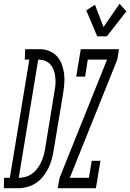

<svg xmlns="http://www.w3.org/2000/svg" viewBox="-81 -995 688 1015"><path d="M-61 0 -59 -55H-29L74 -680H50L52 -735H130Q156 -735 180 -725Q204 -715 220 -697.5Q236 -680 245 -656.5Q254 -633 257.5 -607.5Q261 -582 259 -555.5Q257 -529 253 -503L202 -197Q198 -173 191.5 -149.5Q185 -126 173.5 -103.5Q162 -81 146 -61Q130 -41 108.5 -27Q87 -13 63 -6.5Q39 0 16 0ZM18 -55Q36 -55 54 -60Q72 -65 88 -76.5Q104 -88 115.5 -103Q127 -118 135.5 -135.5Q144 -153 149 -170.5Q154 -188 157 -206L207 -512Q210 -526 211.5 -540.5Q213 -555 212.5 -569Q212 -583 210 -596.5Q208 -610 203.5 -623Q199 -636 191 -647Q183 -658 172.5 -665.5Q162 -673 148.5 -676.5Q135 -680 121 -680L18 -55ZM433 -803 375 -940 421 -970 466 -852 551 -975 587 -935 484 -803ZM224 0 234 -55 485 -680H383L369 -590H322L346 -735H548L539 -680L288 -55H389L404 -145H450L426 0Z"/></svg>

Font: Iosevka Slab Light
Style: Italic
Weight: 300
Italic angle: -9°
Monospace: yes
Designer: Belleve Invis
Foundry: Belleve Invis
Version: Version 11.1.1; ttfautohint (v1.8.3)